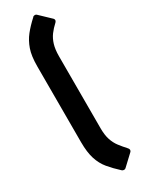

<svg xmlns="http://www.w3.org/2000/svg" viewBox="-238 -769 747 982"><g transform="rotate(-30 136.0 -278.0)"><path d="M161 175Q127 144 102.5 114.5Q78 85 65.5 45.5Q53 6 53 -53V-501Q53 -562 66.5 -600.5Q80 -639 103.5 -668.5Q127 -698 161 -729Q164 -734 171.5 -734.5Q179 -735 183 -731L247 -670Q256 -660 246 -649Q223 -628 207.5 -607Q192 -586 183.5 -558Q175 -530 175 -490V-64Q175 -25 184 2.5Q193 30 209 51Q225 72 246 95Q255 106 247 116L183 176Q179 180 172 179.5Q165 179 161 175Z"/></g></svg>

Font: Sofia Sans Semi Condensed ExtraBold
Style: Regular
Weight: 800
Designer: Botio Nikoltchev, Ani Petrova
Foundry: lettersoup
Version: Version 4.100